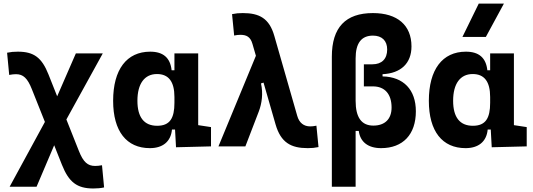

<svg xmlns="http://www.w3.org/2000/svg" viewBox="-20 -815 2970 1069"><path d="M499.5 234.4C519 234.4 541 232.9 559.6 228.5L547.9 105C535.2 107.9 518.6 108.9 509.3 108.9C468.3 108.9 443.8 87.4 419.4 25.9L349.6 -149.9L552.2 -517.6H402.3L298.3 -278.8L250 -400.4C212.9 -494.1 168.9 -527.3 79.6 -527.3C56.6 -527.3 41 -525.9 19.5 -521.5L31.2 -397.9C47.4 -400.9 58.1 -401.9 69.8 -401.9C108.9 -401.9 133.3 -379.4 157.2 -318.8L230 -136.2L33.7 224.6H183.6L281.7 -6.3L324.7 102.1C363.3 199.2 408.7 234.4 499.5 234.4Z M814.5 9.8C884.3 9.8 931.2 -24.9 937.5 -93.8H954.6L960 4.9L1154.8 0V-107.4L1083.5 -118.2V-517.6H951.2V-423.8H935.5C928.2 -493.2 888.7 -527.3 816.4 -527.3C685.1 -527.3 609.9 -427.7 609.9 -253.9C609.9 -84 684.6 9.8 814.5 9.8ZM951.2 -242.7C951.2 -157.2 926.3 -114.7 855 -114.7C782.7 -114.7 745.1 -161.6 745.1 -253.9C745.1 -349.1 784.7 -402.8 854 -402.8C918.9 -402.8 951.2 -360.4 951.2 -274.9Z M1693.4 9.8C1716.3 9.8 1731.9 8.3 1753.4 3.9L1741.7 -115.2C1727.1 -112.3 1717.8 -111.3 1707 -111.3C1671.9 -111.3 1646 -130.4 1634.8 -170.4L1507.3 -615.2C1479.5 -712.9 1423.8 -742.2 1332 -742.2C1309.1 -742.2 1293.5 -740.7 1272 -736.3L1283.7 -617.2C1298.3 -620.1 1306.6 -621.1 1318.4 -621.1C1351.6 -621.1 1374.5 -610.4 1385.7 -570.3L1404.8 -504.4L1196.3 0H1346.2L1420.9 -194.3C1438 -239.3 1445.8 -294.4 1433.1 -350.6L1447.3 -355L1514.2 -122.6C1543.5 -21 1600.1 9.8 1693.4 9.8Z M2101.6 9.8C2223.6 9.8 2295.4 -66.4 2295.4 -195.3C2295.4 -315.4 2226.6 -387.2 2109.9 -389.6V-401.9C2212.4 -406.7 2271 -462.9 2271 -556.6C2271 -674.3 2192.9 -742.2 2056.6 -742.2C1903.8 -742.2 1827.6 -662.1 1827.6 -499.5V224.6H1960V-85.9H1977.5C1985.4 -24.9 2029.3 9.8 2101.6 9.8ZM1960 -253.9V-489.7C1960 -575.2 1992.2 -616.7 2056.6 -616.7C2106.4 -616.7 2135.7 -588.4 2135.7 -539.6C2135.7 -486.8 2105.5 -457 2053.7 -457H2005.9V-334H2056.6C2122.1 -334 2160.2 -291.5 2160.2 -216.3C2160.2 -151.9 2122.6 -115.7 2058.6 -115.7C1992.7 -115.7 1960 -161.1 1960 -253.9Z M2572.3 9.8C2642.1 9.8 2689 -24.9 2695.3 -93.8H2712.4L2717.8 4.9L2912.6 0V-107.4L2841.3 -118.2V-517.6H2709V-423.8H2693.4C2686 -493.2 2646.5 -527.3 2574.2 -527.3C2442.9 -527.3 2367.7 -427.7 2367.7 -253.9C2367.7 -84 2442.4 9.8 2572.3 9.8ZM2709 -242.7C2709 -157.2 2684.1 -114.7 2612.8 -114.7C2540.5 -114.7 2502.9 -161.6 2502.9 -253.9C2502.9 -349.1 2542.5 -402.8 2611.8 -402.8C2676.8 -402.8 2709 -360.4 2709 -274.9ZM2554.7 -609.4H2685.1L2785.6 -794.9H2645.5Z"/></svg>

Font: Cascadia Mono NF
Style: Bold
Weight: 700
Monospace: yes
Designer: Aaron Bell
Foundry: Saja Typeworks
Version: Version 2404.023